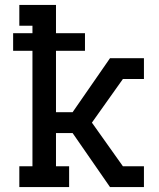

<svg xmlns="http://www.w3.org/2000/svg" viewBox="-20 -755 640 775"><path d="M58 0V-84H111V-550H33V-621H111V-651H58V-735H206V-621H323V-550H206V-302H273L424 -520H561V-436H476L351 -260L476 -84H561V0H424L273 -218H206V-84H259V0Z"/></svg>

Font: Iosevka HT Medium Extended
Style: Regular
Weight: 500
Width: 7
Monospace: yes
Designer: Belleve Invis
Foundry: Belleve Invis
Version: Version 32.3.0; ttfautohint (v1.8.4)